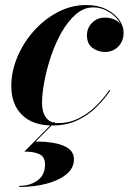

<svg xmlns="http://www.w3.org/2000/svg" viewBox="-20 -490 518 765"><path d="M159.5 165Q159.5 136.5 138.8 125.2Q118 114 77 114L193 -3.5H199L122 74Q164.5 74 199 80.5Q233.5 87 254 102.5Q274.5 118 274.5 145.5Q274.5 180 244.5 204.5Q214.5 229 165 242Q115.5 255 57 255V250.5Q100 250.5 129.8 228.8Q159.5 207 159.5 165ZM419.5 -129.5Q396 -94.5 363.5 -62.5Q331 -30.5 287.5 -10.2Q244 10 188.5 10Q111 10 68 -32Q25 -74 25 -147Q25 -204.5 48.8 -261.8Q72.5 -319 114.2 -366Q156 -413 210 -441.5Q264 -470 324 -470Q369 -470 402.2 -453.8Q435.5 -437.5 454 -412.2Q472.5 -387 472.5 -360Q472.5 -326 451.2 -304.5Q430 -283 398.5 -283Q370.5 -283 348.5 -299.2Q326.5 -315.5 326.5 -349Q326.5 -379 347.2 -399.5Q368 -420 398.5 -420Q416 -420 432.8 -413.5Q449.5 -407 460 -394Q446.5 -422 416 -441.2Q385.5 -460.5 351.5 -460.5Q314 -460.5 282.2 -433Q250.5 -405.5 225.5 -361.5Q200.5 -317.5 183.2 -266Q166 -214.5 156.8 -165.5Q147.5 -116.5 147.5 -80Q147.5 -42.5 163.8 -21Q180 0.5 211 0.5Q255 0.5 293 -18.2Q331 -37 362 -67.2Q393 -97.5 416 -132Z"/></svg>

Font: Bodoni* 36pt
Style: Bold Italic
Weight: 700
Italic angle: -13°
Version: Version 2.3